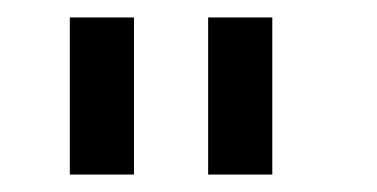

<svg xmlns="http://www.w3.org/2000/svg" viewBox="-20 -740 432 220"><path d="M133.5 -540H60V-720H133.5ZM292 -540H218.5V-720H292Z"/></svg>

Font: CCSD_manrope
Style: Regular
Weight: 400
Designer: Mikhail Sharanda
Foundry: Mikhail Sharanda
Version: Version 4.503